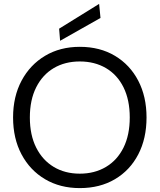

<svg xmlns="http://www.w3.org/2000/svg" viewBox="-20 -952 818 984"><path d="M389 12Q288 12 211 -33.5Q134 -79 90.5 -160.5Q47 -242 47 -350Q47 -457 90.5 -538.5Q134 -620 211 -666Q288 -712 389 -712Q492 -712 569 -666Q646 -620 688.5 -538.5Q731 -457 731 -350Q731 -242 688.5 -160.5Q646 -79 569 -33.5Q492 12 389 12ZM389 -62Q465 -62 523 -96.5Q581 -131 613 -195.5Q645 -260 645 -350Q645 -440 613 -504.5Q581 -569 523 -603Q465 -637 389 -637Q313 -637 255.5 -603Q198 -569 165.5 -504.5Q133 -440 133 -350Q133 -260 165.5 -195.5Q198 -131 255.5 -96.5Q313 -62 389 -62ZM288 -743 283 -805 488 -932 495 -860Z"/></svg>

Font: DVN - DM Sans
Style: Regular
Weight: 400
Designer: Colophon Foundry, Jonny Pinhorn
Foundry: Colophon Foundry
Version: Version 4.004;gftools[0.9.30]